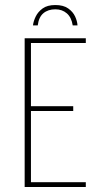

<svg xmlns="http://www.w3.org/2000/svg" viewBox="-20 -743 388 763"><path d="M200 -723Q232 -723 251 -709.5Q270 -696 278.5 -677.5Q287 -659 288 -642H269Q264 -674 245.5 -690Q227 -706 200 -706Q171 -706 152.5 -690.5Q134 -675 130 -642H111Q113 -659 122 -677.5Q131 -696 149.5 -709.5Q168 -723 200 -723ZM78 0V-591H321V-572H103V-321H271V-302H103V-19H321V0Z"/></svg>

Font: Alumni Sans Thin
Style: Regular
Weight: 100
Designer: Robert E. Leuschke
Foundry: Robert E. Leuschke
Version: Version 1.018